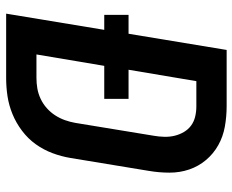

<svg xmlns="http://www.w3.org/2000/svg" viewBox="-88 -688 775 640"><g transform="rotate(90 300.0 -367.5)"><path d="M25 0 79 -327H29V-408H92L146 -735H333Q368 -735 401.5 -729Q435 -723 463.5 -707Q492 -691 513 -666Q534 -641 544.5 -610Q555 -579 555 -544.5Q555 -510 549 -475L506 -214Q501 -184 490 -154.5Q479 -125 460.5 -99Q442 -73 415.5 -53Q389 -33 359.5 -21Q330 -9 300 -4.5Q270 0 240 0ZM161 -101H239Q257 -101 274.5 -104Q292 -107 309 -115Q326 -123 340 -135.5Q354 -148 364 -163.5Q374 -179 380 -196Q386 -213 389 -230L432 -492Q435 -509 435.5 -527Q436 -545 432 -561.5Q428 -578 419.5 -592.5Q411 -607 398 -616.5Q385 -626 368.5 -630Q352 -634 334 -634H250L212 -408H309V-327H199Z"/></g></svg>

Font: Iosevka Aile
Style: Bold Italic
Weight: 700
Italic angle: -9°
Designer: Belleve Invis
Foundry: Belleve Invis
Version: Version 28.0.1; ttfautohint (v1.8.4)